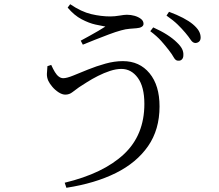

<svg xmlns="http://www.w3.org/2000/svg" viewBox="-20 -824 1040 911"><path d="M825 -536Q813 -536 804.5 -551.5Q796 -567 781 -586Q765 -607 745 -629.5Q725 -652 693 -676L707 -694Q745 -677 773 -659Q801 -641 819 -623Q837 -606 844 -591.5Q851 -577 850 -562Q850 -549 843 -542Q836 -535 825 -536ZM287 43Q470 -1 567.5 -92Q665 -183 665 -331Q665 -412 634 -454.5Q603 -497 556 -497Q531 -497 502 -487.5Q473 -478 444.5 -463.5Q416 -449 392.5 -434Q369 -419 355 -410Q339 -399 324 -387Q309 -375 290 -375Q275 -375 258 -386Q241 -397 228 -412.5Q215 -428 209 -441Q202 -457 202.5 -473.5Q203 -490 205 -510L223 -516Q232 -496 240.5 -482Q249 -468 259 -460.5Q269 -453 280 -453Q297 -453 327.5 -465.5Q358 -478 397.5 -494Q437 -510 480 -522Q523 -534 563 -534Q642 -534 689.5 -476.5Q737 -419 737 -319Q737 -209 682.5 -130.5Q628 -52 529.5 -3Q431 46 295 67ZM363 -631Q385 -643 406 -654.5Q427 -666 446.5 -677.5Q466 -689 480 -698Q463 -701 433 -707.5Q403 -714 367.5 -732.5Q332 -751 301 -788L313 -804Q366 -768 413 -757Q460 -746 503 -746Q524 -746 547 -750Q570 -754 582 -754Q601 -754 618.5 -749Q636 -744 648.5 -734.5Q661 -725 661 -711Q661 -702 652 -696.5Q643 -691 627 -690Q615 -689 595.5 -687.5Q576 -686 555 -680Q529 -673 496 -660.5Q463 -648 430 -635Q397 -622 373 -612ZM906 -620Q894 -621 884.5 -635.5Q875 -650 859 -669Q842 -689 822.5 -708Q803 -727 770 -750L782 -768Q820 -754 848.5 -739Q877 -724 895 -709Q915 -692 923.5 -677Q932 -662 932 -646Q932 -633 924.5 -626.5Q917 -620 906 -620Z"/></svg>

Font: Noto Serif KR
Style: Regular
Weight: 400
Designer: Ryoko NISHIZUKA  (kana & ideographs); Frank Grießhammer (Latin, Greek & Cyrillic); Wenlong ZHANG  (bopomofo); Sandoll Co
Foundry: Adobe
Version: Version 2.003-H1;hotconv 1.1.1;makeotfexe 2.6.0